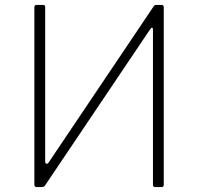

<svg xmlns="http://www.w3.org/2000/svg" viewBox="-20 -762 807 782"><path d="M156 -742Q164 -742 164 -733V-102Q164 -98 168.5 -95.5Q173 -93 178 -100L605 -735Q608 -740 611 -741Q614 -742 620 -742H638Q647 -742 647 -732V-10Q647 0 638 0H613Q603 0 603 -9V-642Q603 -648 599.5 -649Q596 -650 591 -642L163 -6Q159 -1 154.5 -0.5Q150 0 144 0H129Q125 0 122.5 -2.5Q120 -5 120 -10V-732Q120 -742 129 -742Z"/></svg>

Font: Libre Franklin Thin
Style: Regular
Weight: 100
Designer: Pablo Impallari, Rodrigo Fuenzalida, Nhung Nguyen
Foundry: Impallari Type
Version: Version 3.000